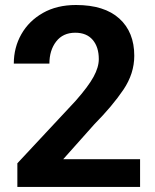

<svg xmlns="http://www.w3.org/2000/svg" viewBox="-20 -741 614 761"><path d="M535.2 -109.9V0H48.8V-93.8L278.8 -340.3Q330.1 -398.4 350.8 -436.5Q371.6 -474.6 371.6 -506.8Q371.6 -554.7 347.4 -583Q323.2 -611.3 278.3 -611.3Q229.5 -611.3 202.6 -576.4Q175.8 -541.5 175.8 -488.8H34.7Q34.7 -552.7 64.7 -605.5Q94.7 -658.2 150.1 -689.7Q205.6 -721.2 281.2 -721.2Q393.6 -721.2 452.9 -667.5Q512.2 -613.8 512.2 -520Q512.2 -449.2 469 -385.3Q425.8 -321.3 354 -248.5L230.5 -109.9Z"/></svg>

Font: Vazirmatn RD UI
Style: Bold
Weight: 700
Designer: Saber Rastikerdar
Foundry: Saber Rastikerdar
Version: Version 33.003